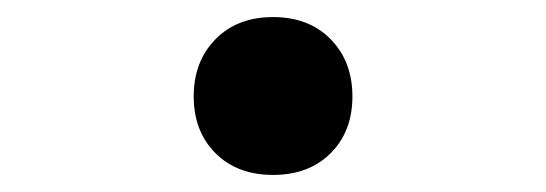

<svg xmlns="http://www.w3.org/2000/svg" viewBox="-20 -460 640 225"><path d="M300 -255Q258 -255 232.5 -280.5Q207 -306 207 -347Q207 -388 232.5 -414Q258 -440 300 -440Q342 -440 367.5 -414Q393 -388 393 -347Q393 -306 367.5 -280.5Q342 -255 300 -255Z"/></svg>

Font: Pitagon Sans Mono
Style: Bold
Weight: 700
Monospace: yes
Designer: Travis Tran
Foundry: Pitagon
Version: Version 1.001; ttfautohint (v1.8.4.7-5d5b);gftools[0.9.26]